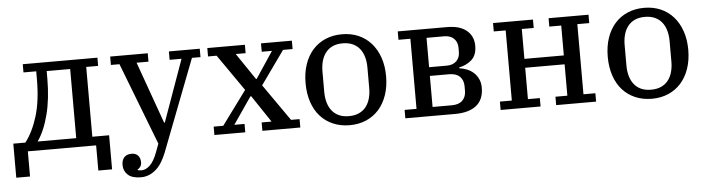

<svg xmlns="http://www.w3.org/2000/svg" viewBox="-46 -729 4193 1140"><g transform="rotate(-5 2050.5 -159.0)"><path d="M16 -53H88Q134 -113 161.5 -203.5Q189 -294 189 -422V-469H113V-518H558V-469H487V-53H587V150H505V0H98V150H16ZM391 -53V-465H251V-421Q251 -300 226.5 -205.5Q202 -111 161 -53Z M754 212Q701 212 676 188.5Q651 165 651 130Q651 101 666 84.5Q681 68 710 68Q735 68 748.5 83Q762 98 762 123Q762 139 754.5 149.5Q747 160 738 164V168Q750 171 761 171Q787 171 811.5 147.5Q836 124 855 73L874 22L685 -468H634V-518H858V-468H787L919 -99H923L1055 -468H984V-518H1168V-468H1117L906 80Q895 107 881 131Q867 155 848 173Q829 191 805.5 201.5Q782 212 754 212Z M1210 -50H1267L1415 -251L1264 -468H1213V-518H1437V-468H1378L1485 -310H1489L1594 -468H1533V-518H1717V-468H1660L1518 -269L1671 -50H1722V0H1496V-50H1555L1448 -210H1443L1333 -50H1394V0H1210Z M2016 -42Q2050 -42 2075.5 -53.5Q2101 -65 2117.5 -86Q2134 -107 2142 -135.5Q2150 -164 2150 -198V-320Q2150 -354 2142 -382.5Q2134 -411 2117.5 -432Q2101 -453 2075.5 -464.5Q2050 -476 2016 -476Q1981 -476 1956 -464.5Q1931 -453 1914.5 -432Q1898 -411 1890 -382.5Q1882 -354 1882 -320V-198Q1882 -164 1890 -135.5Q1898 -107 1914.5 -86Q1931 -65 1956 -53.5Q1981 -42 2016 -42ZM2016 12Q1962 12 1917.5 -7Q1873 -26 1841.5 -61Q1810 -96 1793 -146.5Q1776 -197 1776 -259Q1776 -321 1793 -371Q1810 -421 1841.5 -456.5Q1873 -492 1917.5 -511Q1962 -530 2016 -530Q2070 -530 2114 -511Q2158 -492 2189.5 -456.5Q2221 -421 2238.5 -371Q2256 -321 2256 -259Q2256 -197 2238.5 -146.5Q2221 -96 2189.5 -61Q2158 -26 2114 -7Q2070 12 2016 12Z M2348 -50H2419V-468H2348V-518H2642Q2718 -518 2758.5 -484Q2799 -450 2799 -393Q2799 -338 2768.5 -310Q2738 -282 2693 -273V-268Q2717 -265 2739 -256Q2761 -247 2778 -231.5Q2795 -216 2805.5 -193.5Q2816 -171 2816 -142Q2816 -71 2771.5 -35.5Q2727 0 2644 0H2348ZM2630 -53Q2672 -53 2693.5 -74.5Q2715 -96 2715 -132V-159Q2715 -195 2693.5 -216.5Q2672 -238 2630 -238H2515V-53ZM2620 -290Q2658 -290 2678.5 -311Q2699 -332 2699 -364V-391Q2699 -423 2678.5 -444Q2658 -465 2620 -465H2515V-290Z M2916 -50H2987V-468H2916V-518H3154V-468H3083V-290H3318V-468H3247V-518H3485V-468H3414V-50H3485V0H3247V-50H3318V-237H3083V-50H3154V0H2916Z M3817 -42Q3851 -42 3876.5 -53.5Q3902 -65 3918.5 -86Q3935 -107 3943 -135.5Q3951 -164 3951 -198V-320Q3951 -354 3943 -382.5Q3935 -411 3918.5 -432Q3902 -453 3876.5 -464.5Q3851 -476 3817 -476Q3782 -476 3757 -464.5Q3732 -453 3715.5 -432Q3699 -411 3691 -382.5Q3683 -354 3683 -320V-198Q3683 -164 3691 -135.5Q3699 -107 3715.5 -86Q3732 -65 3757 -53.5Q3782 -42 3817 -42ZM3817 12Q3763 12 3718.5 -7Q3674 -26 3642.5 -61Q3611 -96 3594 -146.5Q3577 -197 3577 -259Q3577 -321 3594 -371Q3611 -421 3642.5 -456.5Q3674 -492 3718.5 -511Q3763 -530 3817 -530Q3871 -530 3915 -511Q3959 -492 3990.5 -456.5Q4022 -421 4039.5 -371Q4057 -321 4057 -259Q4057 -197 4039.5 -146.5Q4022 -96 3990.5 -61Q3959 -26 3915 -7Q3871 12 3817 12Z"/></g></svg>

Font: IBM Plex Serif Text
Style: Regular
Weight: 450
Designer: Mike Abbink, Paul van der Laan, Pieter van Rosmalen
Foundry: Bold Monday
Version: Version 3.001